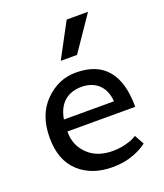

<svg xmlns="http://www.w3.org/2000/svg" viewBox="-145 -881 844 987"><g transform="rotate(-20 277.5 -387.0)"><path d="M301 10Q188 10 117.5 -54.5Q47 -119 47 -243Q47 -367 119 -439.5Q191 -512 287 -512Q515 -512 515 -242H144V-237Q144 -166 194 -117Q244 -68 330 -68Q367 -68 400 -76.5Q433 -85 448 -94L462 -102L491 -50Q488 -48 482.5 -43.5Q477 -39 459 -29Q441 -19 420 -11Q367 10 301 10ZM148 -306H422Q417 -368 381.5 -400.5Q346 -433 289.5 -433Q233 -433 196 -401.5Q159 -370 148 -306ZM325 -595H236L337 -784H454Z"/></g></svg>

Font: Belgrano
Style: Regular
Weight: 400
Version: Version 1.002